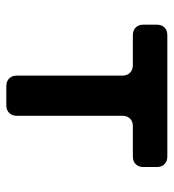

<svg xmlns="http://www.w3.org/2000/svg" viewBox="9 -558 549 607"><g transform="rotate(90 283.5 -254.5)"><path d="M219 -33V-367Q219 -382 210 -391Q201 -400 186 -400H91Q76 -400 67 -409Q58 -418 58 -433V-476Q58 -491 67 -500Q76 -509 91 -509H475Q490 -509 499 -500Q508 -491 508 -476V-433Q508 -418 499 -409Q490 -400 475 -400H379Q364 -400 355 -391Q346 -382 346 -367V-33Q346 -18 337 -9Q328 0 313 0H252Q237 0 228 -9Q219 -18 219 -33Z"/></g></svg>

Font: Tsunagi Gothic Black
Style: Regular
Weight: 900
Designer: Yoshimichi Ohira
Foundry: Positype
Version: Version 1.001